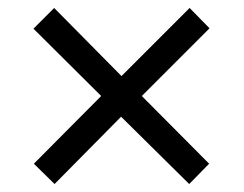

<svg xmlns="http://www.w3.org/2000/svg" viewBox="-20 -594 612 482"><path d="M456 -574 285 -403 116 -574 64 -522 234 -353 65 -183 117 -132 284 -301 455 -132 505 -183 336 -353 506 -523Z"/></svg>

Font: Noto Sans Brahmi
Style: Regular
Weight: 400
Designer: Monotype Design Team
Foundry: Monotype Imaging Inc.
Version: Version 2.004